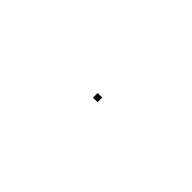

<svg xmlns="http://www.w3.org/2000/svg" viewBox="-30 -30 59 59"><g transform="rotate(-45 0.0 0.0)"><path d="M-1 1H1V-1H-1Z"/></g></svg>

Font: Reem Kufi
Style: Regular
Weight: 400
Designer: Khaled Hosny
Version: Version 0.007